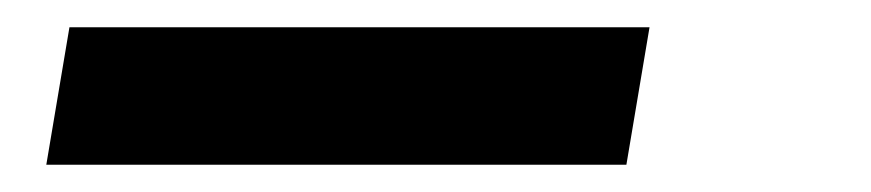

<svg xmlns="http://www.w3.org/2000/svg" viewBox="-20 -20 640 141"><path d="M440 101H14L31 0H457Z"/></svg>

Font: Iosevka HT Extended
Style: Bold Italic
Weight: 700
Width: 7
Italic angle: -9°
Monospace: yes
Designer: Belleve Invis
Foundry: Belleve Invis
Version: Version 32.3.0; ttfautohint (v1.8.4)